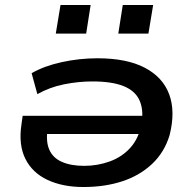

<svg xmlns="http://www.w3.org/2000/svg" viewBox="-20 -742 780 771"><path d="M315 9Q232 9 171 -19.5Q110 -48 82 -104Q54 -160 66 -241L71 -277H578L568 -204H141L172 -230Q163 -176 177.5 -142Q192 -108 228.5 -92Q265 -76 318 -76Q372 -76 421.5 -94Q471 -112 505 -150.5Q539 -189 549 -250V-249Q557 -303 539.5 -340.5Q522 -378 475.5 -396.5Q429 -415 351 -415Q295 -415 237.5 -403.5Q180 -392 130 -364L107 -448Q157 -477 228 -492.5Q299 -508 371 -508Q489 -508 561.5 -470Q634 -432 659.5 -363Q685 -294 661 -199Q640 -130 590.5 -83.5Q541 -37 471 -14Q401 9 315 9ZM455 -607 473 -722H595L576 -607ZM204 -607 223 -722H344L326 -607Z"/></svg>

Font: Nunito Sans 7pt Expanded SemiBold
Style: Italic
Weight: 600
Width: 7
Italic angle: -9°
Designer: Vernon Adams
Foundry: Vernon Adams
Version: Version 3.101;gftools[0.9.27]